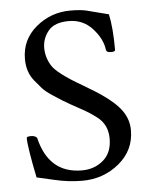

<svg xmlns="http://www.w3.org/2000/svg" viewBox="-50 -691 578 743"><g transform="rotate(-5 239.5 -320.0)"><path d="M59.6 -478.5Q59.6 -553.7 117.2 -602.1Q174.8 -650.4 251 -650.4Q290 -650.4 312.5 -645Q335 -639.6 357.9 -633.3Q380.9 -627 398.4 -623Q410.2 -571.3 410.2 -483.4Q410.2 -476.6 393.6 -476.6Q377 -476.6 375 -486.3Q370.1 -529.3 333.5 -569.8Q296.9 -610.4 241.2 -610.4Q185.5 -610.4 161.6 -581.1Q137.7 -551.8 137.7 -515.1Q137.7 -478.5 157.7 -445.8Q177.7 -413.1 274.4 -357.4Q326.2 -326.7 342.8 -314.9Q396.5 -278.3 420.4 -244.1Q444.3 -210 444.3 -168.9Q444.3 -90.8 383.3 -40.5Q322.3 9.8 240.2 9.8Q186.5 9.8 130.9 -3.4Q75.2 -16.6 64.5 -18.6Q40 -138.7 40 -173.8Q40 -179.7 56.6 -179.7Q73.2 -179.7 80.1 -170.9Q113.3 -30.3 242.2 -30.3Q291 -30.3 325.2 -59.6Q359.4 -88.9 359.4 -143.6Q359.4 -198.2 318.8 -229Q292.5 -249 265.6 -263.7Q238.3 -278.3 219.7 -289.1Q201.2 -299.8 189.9 -306.6Q178.7 -313.5 152.8 -330.6Q127 -347.7 115.2 -360.8Q103.5 -374 87.9 -393.1Q59.6 -427.7 59.6 -478.5Z"/></g></svg>

Font: CrimsonText-Roman
Style: Roman
Weight: 400
Version: Version 0.13